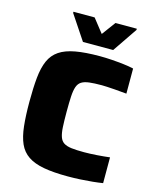

<svg xmlns="http://www.w3.org/2000/svg" viewBox="-131 -989 881 1086"><g transform="rotate(15 309.0 -446.0)"><path d="M372 8Q287 8 230 -2.5Q173 -13 137.5 -37Q102 -61 84 -101.5Q66 -142 59.5 -202Q53 -262 53 -344Q53 -426 59 -486Q65 -546 83 -586.5Q101 -627 136.5 -651Q172 -675 229.5 -685.5Q287 -696 372 -696Q405 -696 441.5 -693.5Q478 -691 512 -687Q546 -683 571 -677V-530Q530 -534 502 -536Q474 -538 455.5 -539Q437 -540 425 -540Q380 -540 351.5 -536.5Q323 -533 306.5 -522.5Q290 -512 282.5 -490.5Q275 -469 273 -433.5Q271 -398 271 -344Q271 -290 273 -254.5Q275 -219 282.5 -197.5Q290 -176 306.5 -165.5Q323 -155 351.5 -151.5Q380 -148 425 -148Q459 -148 501 -151Q543 -154 575 -158V-7Q551 -3 516.5 0.5Q482 4 444.5 6Q407 8 372 8ZM258 -749 162 -893V-900H286L349 -820L408 -900H533V-893L435 -749Z"/></g></svg>

Font: Saira SemiExpanded ExtraBold
Style: Regular
Weight: 800
Width: 6
Designer: Hector Gatti with collaboration of the Omnibus-Type team
Foundry: Omnibus-Type
Version: Version 1.101